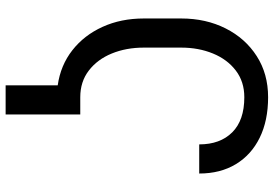

<svg xmlns="http://www.w3.org/2000/svg" viewBox="-162 -600 949 665"><g transform="rotate(90 312.5 -267.5)"><path d="M316.8 -71H376.4V187.5H275.6V7.1Q206 -2.8 153.9 -43.7Q101.9 -84.5 73 -148.3Q44 -212 44 -291.2V-420.5Q44 -506.4 78.5 -574.6Q112.9 -642.8 174.4 -682.2Q235.8 -721.6 316.8 -721.6Q397.7 -721.6 457 -692.5Q516.3 -663.4 548.7 -609.7Q581 -556.1 581 -483H480.1Q480.1 -555.4 438.4 -597.3Q396.7 -639.2 316.8 -639.2Q262.8 -639.2 224.3 -609.7Q185.7 -580.3 165.3 -530.5Q144.9 -480.8 144.9 -420.5V-291.2Q144.9 -230.1 165.3 -180.2Q185.7 -130.3 224.3 -100.7Q262.8 -71 316.8 -71Z"/></g></svg>

Font: Inter UI
Style: Regular
Weight: 400
Designer: Rasmus Andersson
Foundry: rsms
Version: Version 2.2